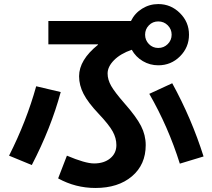

<svg xmlns="http://www.w3.org/2000/svg" viewBox="-20 -850 1040 940"><path d="M710.9 -390.6 823.2 -442.4Q918 -269.5 976.6 -84L860.4 -48.8Q803.7 -229.5 710.9 -390.6ZM157.2 -427.7 277.3 -399.4Q229.5 -222.7 135.7 -42L24.4 -87.9Q109.4 -255.9 157.2 -427.7ZM754.9 -530.3Q713.9 -530.3 679.2 -550.8Q644.5 -571.3 625 -606.4Q569.3 -586.9 538.1 -555.2Q506.8 -523.4 506.8 -490.2Q506.8 -460 524.4 -429.2Q542 -398.4 588.9 -344.7Q647.5 -278.3 670.4 -233.4Q693.4 -188.5 693.4 -139.6Q693.4 -43.9 626 13.2Q558.6 70.3 447.3 70.3Q349.6 70.3 264.6 23.4L307.6 -87.9Q397.5 -49.8 440.4 -49.8Q489.3 -49.8 519.5 -74.7Q549.8 -99.6 549.8 -139.6Q549.8 -173.8 531.7 -206.5Q513.7 -239.3 462.9 -293Q411.1 -347.7 389.2 -390.1Q367.2 -432.6 367.2 -476.6Q367.2 -556.6 460 -630.9L459 -632.8H216.8V-747.1H621.1Q639.6 -785.2 675.8 -807.6Q711.9 -830.1 754.9 -830.1Q816.4 -830.1 860.8 -786.1Q905.3 -742.2 905.3 -680.2Q905.3 -618.2 861.3 -574.2Q817.4 -530.3 754.9 -530.3ZM801.3 -634.3Q820.3 -653.3 820.3 -680.2Q820.3 -707 801.3 -726.1Q782.2 -745.1 754.9 -745.1Q727.5 -745.1 709 -726.1Q690.4 -707 690.4 -680.2Q690.4 -653.3 709 -634.3Q727.5 -615.2 754.9 -615.2Q782.2 -615.2 801.3 -634.3Z"/></svg>

Font: Mgen+ 1c bold
Style: Bold
Weight: 700
Designer: [Source Han Sans]
Ryoko NISHIZUKA  (kana & ideographs); Paul D. Hunt (Latin, Greek & Cyrillic); Wenlong ZHANG  (bopomofo
Version: Version 1.059.20150602